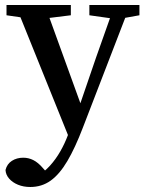

<svg xmlns="http://www.w3.org/2000/svg" viewBox="-20 -502 581 767"><path d="M101 245Q74 245 52 236Q30 227 16.5 211.5Q3 196 2 177Q8 153 27.5 140.5Q47 128 73 128Q94 128 113 137.5Q132 147 151 169L181 203L145 220L128 202Q157 185 180 159.5Q203 134 221 102.5Q239 71 252 36L271 -15L278 -22L364 -273L438 -482H500L311 8Q280 89 249 141.5Q218 194 182.5 219.5Q147 245 101 245ZM261 61 42 -482H159L305 -79L317 -62ZM6 -441V-482H263V-441L150 -427H103ZM337 -441V-482H537V-441L459 -427H436Z"/></svg>

Font: Source Serif 4 18pt Medium
Style: Regular
Weight: 500
Designer: Frank Grießhammer
Foundry: Adobe Systems Incorporated
Version: Version 4.004;hotconv 1.0.116;makeotfexe 2.5.65601